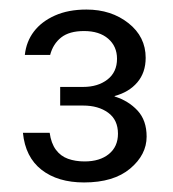

<svg xmlns="http://www.w3.org/2000/svg" viewBox="-20 -729 363 402"><path d="M156 -347Q101 -347 67 -373.5Q33 -400 28 -451H84Q87 -429 97 -415.5Q107 -402 122.5 -396.5Q138 -391 157 -391Q189 -391 208 -406.5Q227 -422 227 -449Q227 -478 206.5 -493Q186 -508 154 -508H106V-547H154Q185 -547 205 -562.5Q225 -578 225 -606Q225 -632 206.5 -648Q188 -664 156 -664Q125 -664 108 -650.5Q91 -637 85 -614H32Q35 -642 51 -663Q67 -684 95 -696.5Q123 -709 161 -709Q213 -709 249 -680.5Q285 -652 285 -608Q285 -577 267.5 -556.5Q250 -536 220 -528V-527Q249 -518 268 -497.5Q287 -477 287 -443Q287 -405 252.5 -376Q218 -347 156 -347Z"/></svg>

Font: DM Sans 9pt Light
Style: Regular
Weight: 300
Version: Version 4.004;gftools[0.9.30]